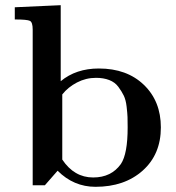

<svg xmlns="http://www.w3.org/2000/svg" viewBox="-20 -714 678 740"><path d="M37 -639V-686L214 -694V-401Q273 -450 361 -450Q469 -450 534.5 -387Q600 -324 600 -223Q600 -119 530 -56.5Q460 6 348 6Q264 6 202 -56L153 0H106V-600Q106 -628 95.5 -633.5Q85 -639 37 -639ZM220 -99Q266 -30 339 -30Q409 -30 446 -82Q472 -121 472 -223Q472 -248 471.5 -262.5Q471 -277 468 -303Q465 -329 457 -345.5Q449 -362 436 -379.5Q423 -397 401 -405.5Q379 -414 350 -414Q311 -414 276.5 -396Q242 -378 220 -350Z"/></svg>

Font: CMU Serif
Style: Bold
Weight: 700
Version: Version 0.7.0